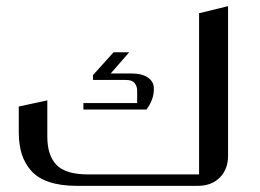

<svg xmlns="http://www.w3.org/2000/svg" viewBox="-20 -604 846 624"><path d="M721.2 -584V-98.1Q721.2 -53.7 694.3 -26.9Q667.5 0 623 0H229Q176.8 0 139.4 -12.7Q102.1 -25.4 81.1 -49.3Q60.1 -73.2 50.5 -104Q41 -134.8 41 -174.8V-257.8L133.8 -277.8V-159.2Q133.8 -99.6 163.3 -68.4Q192.9 -37.1 267.1 -37.1H627V-561ZM251 -269H425.8V-310.1Q425.8 -323.2 417.7 -333.7Q409.7 -344.2 389.2 -344.2H282.2V-359.9L349.1 -434.1H399.9L339.8 -365.2H407.2Q441.9 -365.2 460.9 -351.8Q480 -338.4 480 -316.9V-313Q480 -280.8 456.1 -248H251Z"/></svg>

Font: Wesal
Style: Regular
Weight: 300
Designer: Ahmed zaza
Foundry: Ahmed zaza
Version: Version 2.01